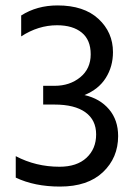

<svg xmlns="http://www.w3.org/2000/svg" viewBox="-20 -681 506 707"><path d="M415 -180Q415 -100 359 -47Q303 6 201 6Q107 6 38 -27V-106Q112 -67 199 -67Q263 -67 298.5 -100Q334 -133 334 -186Q334 -239 294.5 -267.5Q255 -296 181 -296H139V-365H181Q237 -365 275.5 -396.5Q314 -428 314 -481Q314 -534 281 -561Q248 -588 190 -588Q121 -588 58 -547V-624Q116 -661 192 -661Q289 -661 342.5 -611.5Q396 -562 396 -489Q396 -436 369.5 -394Q343 -352 291 -331Q348 -318 381.5 -278.5Q415 -239 415 -180Z"/></svg>

Font: Hind Guntur
Style: Regular
Weight: 400
Version: Version 1.000;PS 1.0;hotconv 1.0.86;makeotf.lib2.5.63406; tt